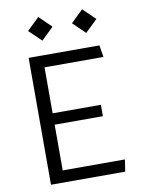

<svg xmlns="http://www.w3.org/2000/svg" viewBox="-101 -1018 822 1088"><g transform="rotate(-10 310.0 -474.0)"><path d="M102.5 0H529.5L540 -68.5H182V-331.5H459.5V-397H182V-661.5H521L510 -730H102.5ZM126 -880.5 196.5 -812.5 266.5 -880.5 196.5 -948.5ZM378.5 -880.5 448.5 -812.5 519 -880.5 448.5 -948.5Z"/></g></svg>

Font: Monaspace Krypton Light
Style: Regular
Weight: 300
Designer: Riley Cran & the Lettermatic Team
Foundry: Lettermatic
Version: Version 1.101 (Monaspace Krypton)